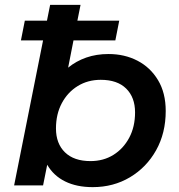

<svg xmlns="http://www.w3.org/2000/svg" viewBox="-20 -762 735 789"><path d="M38 0 157 -596H66L82 -677H173L186 -742H311L298 -677H470L454 -596H282L260 -484Q293 -511 334.5 -525.5Q376 -540 426 -540Q492 -540 545 -512.5Q598 -485 629.5 -432.5Q661 -380 661 -306Q661 -215 621.5 -144.5Q582 -74 514 -33.5Q446 7 361 7Q295 7 247.5 -16.5Q200 -40 174 -85L157 0ZM352 -100Q405 -100 446 -125.5Q487 -151 511 -196Q535 -241 535 -300Q535 -362 498.5 -398Q462 -434 394 -434Q341 -434 299.5 -408.5Q258 -383 234 -338Q210 -293 210 -234Q210 -172 247 -136Q284 -100 352 -100Z"/></svg>

Font: Montserrat SemiBold
Style: Italic
Weight: 600
Italic angle: -11.3°
Designer: Julieta Ulanovsky
Foundry: Julieta Ulanovsky
Version: Version 9.000; ttfautohint (v1.8.4.7-5d5b)